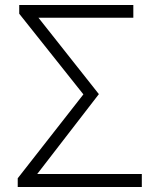

<svg xmlns="http://www.w3.org/2000/svg" viewBox="-20 -749 630 769"><path d="M51 0H548V-52H129L376 -372L134 -678H514V-729H57V-694L314 -371L51 -35Z"/></svg>

Font: Spoqa Han Sans Neo Light
Style: Regular
Weight: 300
Designer: [Spoqa Han Sans Neo] Dong-huui Kim  Younghwa Kang  Yujin Lee  [Noto Sans] Ryoko NISHIZUKA  (kana & ideographs); Paul D. 
Foundry: Spoqa (http://www.spoqa-han-sans.com)
Version: Version 1.000